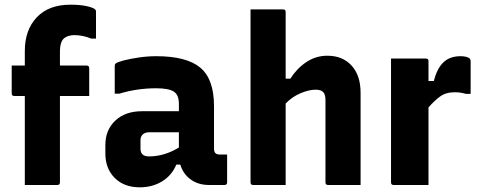

<svg xmlns="http://www.w3.org/2000/svg" viewBox="-20 -790 2070 820"><path d="M236 -11Q236 0 225 0H86V-380H41Q30 -380 30 -391V-510H86V-572Q86 -662 137 -716Q188 -770 281 -770Q323 -770 351.5 -763.5Q380 -757 387 -749Q390 -746 390 -741V-625H370Q334 -640 297 -640Q285 -640 273 -636.5Q261 -633 252 -625Q236 -609 236 -572V-510H350Q361 -510 361 -499V-380H236Z M894 -337V-155Q894 -142 900 -136Q906 -130 919 -130H950V-11Q950 0 939 0H872Q827 0 794.5 -23.5Q762 -47 750 -87H733Q714 -41 672.5 -15.5Q631 10 577 10Q510 10 470 -30Q430 -70 430 -134V-171Q430 -235 472.5 -275Q515 -315 587 -315H744V-347Q744 -385 722 -399Q700 -413 647 -413Q565 -413 490 -390H470V-508Q470 -515 473 -518Q479 -524 507 -531.5Q535 -539 573 -544.5Q611 -550 647 -550Q777 -550 835.5 -501Q894 -452 894 -337ZM580 -155Q580 -122 616 -122Q682 -122 744 -160V-225H616Q599 -225 589 -215Q580 -206 580 -192Z M1061 0Q1050 0 1050 -11V-750H1189Q1200 -750 1200 -739V-454H1220Q1248 -498 1288.5 -525Q1329 -552 1378 -552Q1443 -552 1481.5 -510Q1520 -468 1520 -394V0H1381Q1370 0 1370 -11V-363Q1370 -386 1360.5 -396.5Q1351 -407 1328 -407Q1300 -407 1264 -392Q1228 -377 1200 -348V0Z M1810 0H1661Q1650 0 1650 -11V-540H1799Q1810 -540 1810 -529V-444H1833Q1846 -497 1873.5 -523.5Q1901 -550 1947 -550Q1962 -550 1972 -547Q1982 -544 1985 -541Q1990 -536 1990 -529V-389H1970Q1960 -392 1948.5 -394Q1937 -396 1922 -396Q1884 -396 1859 -377.5Q1834 -359 1810 -331Z"/></svg>

Font: Recursive Sn Lnr St XBd
Style: Regular
Weight: 800
Version: Version 1.079;hotconv 1.0.112;makeotfexe 2.5.65598; ttfautoh